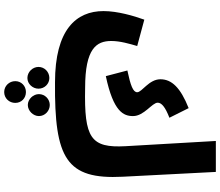

<svg xmlns="http://www.w3.org/2000/svg" viewBox="-87 -701 1052 918"><g transform="rotate(90 439.0 -242.0)"><path d="M374 21C738 24 839 -33 825 -303L802 -748H654L679 -316C688 -150 641 -118 400 -123C212 -123 176 -177 176 -248C176 -290 189 -334 200 -372L74 -406C56 -356 33 -278 33 -211C33 -80 122 21 374 21ZM344 -222C515 -258 535 -307 535 -352C535 -405 471 -443 471 -470C471 -488 491 -506 543 -526L497 -618C399 -579 359 -537 359 -483C359 -428 421 -395 421 -372C421 -352 388 -340 317 -325ZM482 46C454 46 430 69 430 98C430 125 454 151 482 151C510 151 535 125 535 98C535 69 510 46 482 46ZM353 48C324 48 300 71 300 100C300 128 324 153 353 153C381 153 404 128 404 100C404 71 381 48 353 48ZM420 160C391 160 368 182 368 211C368 240 391 264 420 264C450 264 472 240 472 211C472 182 450 160 420 160Z"/></g></svg>

Font: Noto Sans Arabic UI XCn XBd
Style: Regular
Weight: 800
Width: 2
Designer: Monotype Design Team, Nadine Chahine and Nizar Qandah
Foundry: Monotype Imaging Inc.
Version: Version 2.010